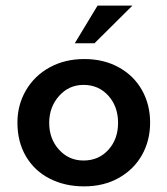

<svg xmlns="http://www.w3.org/2000/svg" viewBox="-20 -652 595 683"><path d="M280 -442Q349 -442 402.5 -412.5Q456 -383 485 -331.5Q514 -280 514 -216Q514 -152 485 -100.5Q456 -49 402.5 -19Q349 11 279 11Q211 11 157 -16.5Q103 -44 72.5 -95.5Q42 -147 42 -216Q42 -279 72.5 -331Q103 -383 157 -412.5Q211 -442 280 -442ZM277 -81Q331 -81 365.5 -119Q400 -157 400 -215Q400 -273 365.5 -311.5Q331 -350 277 -350Q225 -350 190 -310.5Q155 -271 155 -215Q155 -158 190 -119.5Q225 -81 277 -81ZM316 -498H246L327 -632H451Z"/></svg>

Font: Josefin Sans SemiBold
Style: Regular
Weight: 600
Designer: Santiago Orozco
Foundry: Typemade
Version: Version 2.000